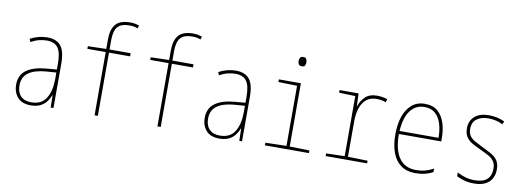

<svg xmlns="http://www.w3.org/2000/svg" viewBox="-60 -1130 4120 1504"><g transform="rotate(10 2000.0 -377.5)"><path d="M220 10Q149 10 114.5 -30.5Q80 -71 80 -129Q80 -208 136 -247.5Q192 -287 292 -295L374 -302V-349Q374 -439 346 -475.5Q318 -512 258 -512Q229 -512 198 -504.5Q167 -497 132 -478L122 -502Q154 -519 188.5 -528Q223 -537 258 -537Q330 -537 365 -494.5Q400 -452 400 -354V0H378L376 -98H374Q364 -71 345.5 -46Q327 -21 296.5 -5.5Q266 10 220 10ZM220 -14Q301 -14 337 -71.5Q373 -129 374 -220V-278L292 -272Q204 -265 155.5 -231Q107 -197 107 -129Q107 -74 136.5 -44Q166 -14 220 -14Z M727 0V-503H581V-524L727 -528V-604Q727 -684 761.5 -724.5Q796 -765 878 -765Q899 -765 916 -761.5Q933 -758 948 -753L941 -729Q911 -741 877 -741Q809 -741 781 -708.5Q753 -676 753 -601V-528H921V-503H753V0Z M1227 0V-503H1081V-524L1227 -528V-604Q1227 -684 1261.5 -724.5Q1296 -765 1378 -765Q1399 -765 1416 -761.5Q1433 -758 1448 -753L1441 -729Q1411 -741 1377 -741Q1309 -741 1281 -708.5Q1253 -676 1253 -601V-528H1421V-503H1253V0Z M1720 10Q1649 10 1614.5 -30.5Q1580 -71 1580 -129Q1580 -208 1636 -247.5Q1692 -287 1792 -295L1874 -302V-349Q1874 -439 1846 -475.5Q1818 -512 1758 -512Q1729 -512 1698 -504.5Q1667 -497 1632 -478L1622 -502Q1654 -519 1688.5 -528Q1723 -537 1758 -537Q1830 -537 1865 -494.5Q1900 -452 1900 -354V0H1878L1876 -98H1874Q1864 -71 1845.5 -46Q1827 -21 1796.5 -5.5Q1766 10 1720 10ZM1720 -14Q1801 -14 1837 -71.5Q1873 -129 1874 -220V-278L1792 -272Q1704 -265 1655.5 -231Q1607 -197 1607 -129Q1607 -74 1636.5 -44Q1666 -14 1720 -14Z M2259 -660Q2240 -660 2233.5 -671Q2227 -682 2227 -697Q2227 -711 2233.5 -722.5Q2240 -734 2259 -734Q2277 -734 2283 -722.5Q2289 -711 2289 -697Q2289 -684 2284 -672Q2279 -660 2259 -660ZM2082 0V-21L2249 -25V-503L2100 -507V-528H2275V-25L2432 -21V0Z M2565 0V-21L2712 -25V-503L2583 -507V-528H2734L2738 -427H2740Q2753 -470 2786.5 -503Q2820 -536 2881 -536Q2902 -536 2925 -532Q2948 -528 2962 -523L2956 -497Q2920 -510 2881 -510Q2811 -510 2774.5 -455.5Q2738 -401 2738 -303V-25L2895 -21V0Z M3280 10Q3209 10 3163 -24Q3117 -58 3095 -119.5Q3073 -181 3073 -262Q3073 -341 3093.5 -403Q3114 -465 3156 -501.5Q3198 -538 3261 -538Q3325 -538 3363.5 -504.5Q3402 -471 3419.5 -416Q3437 -361 3437 -296V-270H3100Q3100 -144 3146 -79.5Q3192 -15 3280 -15Q3319 -15 3351.5 -23.5Q3384 -32 3419 -51V-23Q3390 -7 3355.5 1.5Q3321 10 3280 10ZM3411 -294Q3411 -357 3395.5 -406.5Q3380 -456 3347 -484.5Q3314 -513 3261 -513Q3193 -513 3150.5 -458Q3108 -403 3101 -294Z M3744 10Q3700 10 3665 -0.5Q3630 -11 3607 -23V-53Q3638 -36 3672.5 -26Q3707 -16 3744 -16Q3814 -16 3845.5 -46Q3877 -76 3877 -130Q3877 -167 3861 -189.5Q3845 -212 3817.5 -227Q3790 -242 3755 -258Q3716 -276 3684.5 -293.5Q3653 -311 3635 -337.5Q3617 -364 3617 -408Q3617 -465 3656.5 -501Q3696 -537 3771 -537Q3807 -537 3839 -529.5Q3871 -522 3896 -509L3884 -485Q3862 -498 3831.5 -505Q3801 -512 3770 -512Q3714 -512 3678.5 -486Q3643 -460 3643 -407Q3643 -372 3658 -351Q3673 -330 3700 -315Q3727 -300 3762 -283Q3799 -265 3831.5 -247.5Q3864 -230 3884 -203Q3904 -176 3904 -129Q3904 -65 3864 -27.5Q3824 10 3744 10Z"/></g></svg>

Font: Noto Sans Mono ExtraCondensed Thin
Style: Regular
Weight: 100
Width: 2
Designer: Monotype Design Team
Foundry: Monotype Imaging Inc.
Version: Version 2.014; ttfautohint (v1.8.4.7-5d5b)